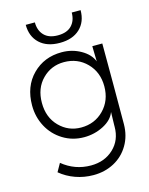

<svg xmlns="http://www.w3.org/2000/svg" viewBox="-133 -766 837 1081"><g transform="rotate(-15 285.0 -225.0)"><path d="M277.8 -43.9Q356.9 -43.9 409.9 -97.9Q462.9 -151.9 462.9 -234.9Q462.9 -317.4 409.9 -371.1Q356.9 -424.8 277.8 -424.8Q203.1 -424.8 151.1 -372.3Q99.1 -319.8 99.1 -234.9Q99.1 -149.9 151.4 -96.9Q203.6 -43.9 277.8 -43.9ZM42 -234.9Q42 -345.7 109.6 -413.8Q177.2 -481.9 279.8 -481.9Q340.3 -481.9 390.9 -453.1Q441.4 -424.3 458 -380.9L456.1 -458V-470.2H514.2Q515.1 -235.4 514.2 0Q513.7 67.9 482.2 121.3Q450.7 174.8 396.5 203.9Q342.3 232.9 275.9 232.9Q221.2 232.9 171.4 215.1Q121.6 197.3 83 165L109.9 117.2Q182.6 176.8 275.9 176.8Q355.5 176.8 407.7 127.7Q460 78.6 460 0V-7.8L461.9 -85Q445.8 -41 393.1 -13.9Q340.3 13.2 279.8 13.2Q212.4 13.2 157.5 -20.8Q102.5 -54.7 72.3 -111.3Q42 -168 42 -234.9ZM125 -683.1H178.2Q178.2 -635.7 205.6 -607.4Q232.9 -579.1 285.2 -579.1Q338.4 -579.1 365.7 -607.4Q393.1 -635.7 393.1 -683.1H444.8Q444.8 -615.2 402.3 -575.2Q359.9 -535.2 285.2 -535.2Q210.4 -535.2 167.7 -575.2Q125 -615.2 125 -683.1Z"/></g></svg>

Font: Kreadon Light
Style: Regular
Weight: 300
Designer: kohakuno
Foundry: StudioGnu
Version: Version 1.000;Glyphs 3.1.2 (3151)